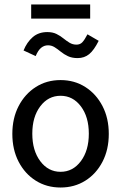

<svg xmlns="http://www.w3.org/2000/svg" viewBox="-20 -827 540 856"><path d="M250 9Q188 9 139.5 -21.5Q91 -52 63 -106Q35 -160 35 -230Q35 -300 63 -354Q91 -408 139.5 -439Q188 -470 250 -470Q312 -470 360.5 -439Q409 -408 437 -354Q465 -300 465 -230Q465 -160 437 -106Q409 -52 360.5 -21.5Q312 9 250 9ZM250 -61Q305 -61 340.5 -108.5Q376 -156 376 -231Q376 -306 340.5 -353Q305 -400 250 -400Q195 -400 159.5 -353Q124 -306 124 -231Q124 -156 159.5 -108.5Q195 -61 250 -61ZM370 -674 420 -645Q399 -603 377.5 -585.5Q356 -568 326 -568Q301 -568 283 -576.5Q265 -585 251 -596.5Q237 -608 223.5 -616.5Q210 -625 194 -625Q177 -625 163.5 -614Q150 -603 139 -577L85 -602Q100 -639 126 -661.5Q152 -684 191 -684Q215 -684 232 -675.5Q249 -667 262.5 -656Q276 -645 290 -636.5Q304 -628 321 -628Q337 -628 347 -638.5Q357 -649 370 -674ZM119 -744V-807H382V-744Z"/></svg>

Font: Inconsolata Medium
Style: Regular
Weight: 500
Monospace: yes
Designer: Raph Levien, Cyreal, Brenton Simpson
Foundry: Raph Levien, Cyreal, Google
Version: Version 3.001; ttfautohint (v1.8.2.53-6de2)